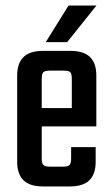

<svg xmlns="http://www.w3.org/2000/svg" viewBox="-20 -671 400 691"><path d="M130.2 -387.6V-100.3Q130.2 -83 136.2 -77.1Q142.2 -71.2 159.9 -71.2H185V0H135.1Q86.7 0 64.3 -22.5Q41.8 -45.1 41.8 -88.5V-399.5Q41.8 -442.8 64.3 -465.4Q86.7 -487.9 135.1 -487.9H190.3V-416.8H159.9Q142.2 -416.8 136.2 -411.3Q130.2 -405.8 130.2 -387.6ZM238.4 -228.6V-387.6Q238.4 -405.8 232.8 -411.3Q227.2 -416.8 208.7 -416.8H177.4V-487.9H233.4Q281.8 -487.9 304.3 -465.4Q326.7 -442.8 326.7 -399.5V-228.6ZM236 -100.7V-141.4H324.3V-88.5Q324.3 -45.1 301.9 -22.5Q279.5 0 231.1 0H177.4V-71.2H206.3Q224.8 -71.2 230.4 -77.3Q236 -83.4 236 -100.7ZM326.7 -282V-216.1H74.2V-282ZM144.7 -519.4 226.7 -651.2H327.2L221.8 -519.4Z"/></svg>

Font: Teko Variable Light
Style: Regular
Weight: 300
Designer: Manushi Parikh, Jonny Pinhorn
Foundry: Indian Type Foundry
Version: Version 3.000